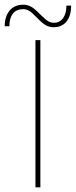

<svg xmlns="http://www.w3.org/2000/svg" viewBox="-58 -798 323 818"><path d="M114 -627V0H93V-627ZM225 -774H245Q245 -731 225.5 -706.5Q206 -682 170 -682Q153 -682 138 -690Q123 -698 98 -724Q77 -746 65 -752.5Q53 -759 41 -759Q12 -759 -3 -740Q-18 -721 -18 -686H-38Q-38 -728 -17 -753Q4 -778 42 -778Q58 -778 73.5 -770Q89 -762 114 -736Q136 -714 147.5 -707.5Q159 -701 171 -701Q197 -701 211 -721Q225 -741 225 -774Z"/></svg>

Font: Blinker Thin
Style: Regular
Weight: 100
Designer: Juergen Huber
Foundry: supertype
Version: Version 1.017;hotconv 1.0.117;makeotfexe 2.5.65602